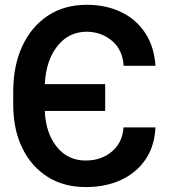

<svg xmlns="http://www.w3.org/2000/svg" viewBox="-20 -757 693 787"><path d="M331.1 9.8Q241.2 9.8 174.6 -32.5Q107.9 -74.7 71 -150.9Q34.2 -227.1 34.2 -329.1V-380.9Q34.2 -487.8 71.5 -568.1Q108.9 -648.4 176.5 -692.9Q244.1 -737.3 334.5 -737.3Q415 -737.3 477.1 -707.3Q539.1 -677.2 575.7 -621.1Q612.3 -564.9 617.2 -487.3H486.8Q482.9 -552.2 439.5 -589.4Q396 -626.5 334.5 -627Q261.2 -626.5 214.8 -567.6Q168.5 -508.8 163.6 -412.1H411.1V-302.2H163.6Q167.5 -210.9 213.1 -154.8Q258.8 -98.6 331.1 -99.1Q393.6 -98.6 437.7 -135Q481.9 -171.4 486.3 -234.9H617.2Q613.8 -158.7 576.9 -104Q540 -49.3 477.1 -19.8Q414.1 9.8 331.1 9.8Z"/></svg>

Font: Inter Display Semi Bold
Style: Regular
Weight: 600
Designer: Rasmus Andersson
Foundry: rsms
Version: Version 4.000;git-37864ae